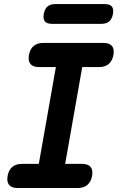

<svg xmlns="http://www.w3.org/2000/svg" viewBox="-20 -946 640 966"><path d="M307.9 -121.5H393Q422.8 -121.5 435.8 -106.2Q448.7 -90.9 443.3 -61.1Q437.9 -31.3 419.6 -15.7Q401.2 0 371.4 0H68.6Q38.8 0 25.8 -15.7Q12.9 -31.3 18.3 -61.1Q23.7 -90.9 42 -106.2Q60.4 -121.5 90.2 -121.5H175.3L261.1 -608.5H176Q146.2 -608.5 133.2 -624.1Q120.3 -639.8 125.7 -669.6Q131.1 -699.4 149.4 -714.7Q167.8 -730 197.6 -730H500.4Q530.2 -730 543.2 -714.7Q556.1 -699.4 550.7 -669.6Q545.3 -639.8 527 -624.1Q508.6 -608.5 478.8 -608.5H393.7ZM241.5 -826Q216.2 -826 205.9 -838.3Q195.6 -850.6 200.3 -875.9Q204.7 -901.2 219 -913.4Q233.4 -925.5 258.7 -925.5H507.2Q532.5 -925.5 542.6 -913.4Q552.7 -901.2 548.3 -875.9Q543.6 -850.6 529.5 -838.3Q515.3 -826 490 -826Z"/></svg>

Font: Maple Mono
Style: Italic
Weight: 400
Italic angle: -10°
Monospace: yes
Designer: subframe7536
Version: Version 7.300